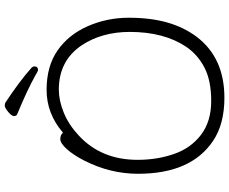

<svg xmlns="http://www.w3.org/2000/svg" viewBox="-96 -826 938 785"><g transform="rotate(-90 372.5 -433.0)"><path d="M366 16Q259 16 190 -30Q55 -120 55 -337Q55 -451 109 -557Q132 -602 156 -628.5Q180 -655 197 -655Q214 -655 223 -644Q301 -711 398 -711Q495 -711 559.5 -666Q624 -621 658.5 -542.5Q693 -464 693 -375Q693 -286 673.5 -217.5Q654 -149 614 -96Q528 16 366 16ZM574 -140Q635 -231 635 -371Q635 -485 580 -568Q517 -661 399 -661Q355 -661 305.5 -641Q256 -621 212 -580Q112 -488 112 -339Q112 -259 136 -190Q160 -121 214.5 -79.5Q269 -38 352.5 -38Q436 -38 489 -65.5Q542 -93 574 -140ZM479 -746Q475 -746 455 -758Q398 -790 299 -831Q291 -834 291 -844Q291 -854 308 -868Q325 -882 333 -882Q341 -882 345 -880Q432 -823 488 -773Q494 -767 494 -761Q494 -746 479 -746Z"/></g></svg>

Font: LXGW WenKai TC Light
Style: Regular
Weight: 300
Designer: LXGW / Fontworks Inc.
Foundry: LXGW / Fontworks Inc.
Version: Version 1.330